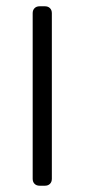

<svg xmlns="http://www.w3.org/2000/svg" viewBox="-20 -591 269 611"><path d="M106 0Q96 0 90 -6Q84 -12 84 -22V-549Q84 -559 90 -565Q96 -571 106 -571H123Q133 -571 139 -565Q145 -559 145 -549V-22Q145 -12 139 -6Q133 0 123 0Z"/></svg>

Font: Rubik AZ
Style: Regular
Weight: 300
Designer: Hubert and Fischer
Foundry: Hubert & Fischer
Version: Version 2.000